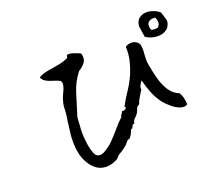

<svg xmlns="http://www.w3.org/2000/svg" viewBox="-125 -938 1250 1105"><g transform="rotate(-20 500.0 -385.5)"><path d="M909 -186Q891 -173 864 -183Q838 -192 813 -214Q788 -236 777 -250Q750 -285 733.5 -327.5Q717 -370 709 -405Q702 -397 694.5 -382.5Q687 -368 690 -357Q679 -338 667.5 -320Q656 -302 648 -279Q634 -275 629 -260Q624 -245 619 -237Q616 -232 612 -227.5Q608 -223 604 -219Q596 -212 591 -204.5Q586 -197 586 -186Q576 -186 573 -181.5Q570 -177 568 -171Q567 -167 565 -164Q563 -161 557 -163Q553 -153 547.5 -140.5Q542 -128 531 -115Q530 -114 523 -112Q516 -110 512 -105Q504 -95 498.5 -89Q493 -83 480 -73Q467 -63 460.5 -59.5Q454 -56 444 -50Q437 -46 430.5 -37.5Q424 -29 415 -24Q397 -15 380 -11Q363 -7 348 -7Q311 -8 283.5 -31Q256 -54 239.5 -90.5Q223 -127 219 -170Q215 -215 219.5 -254Q224 -293 229 -331Q231 -341 232.5 -351.5Q234 -362 235 -373Q237 -390 237 -405.5Q237 -421 241 -437Q249 -469 263 -497Q277 -525 277 -547Q277 -550 275 -552Q271 -555 273 -560Q252 -571 230 -577Q208 -583 190.5 -592.5Q173 -602 164 -621Q189 -636 221.5 -641.5Q254 -647 288 -653Q322 -659 351 -673Q351 -676 353 -681Q355 -685 354 -689Q369 -694 390.5 -687Q412 -680 430 -672Q433 -671 435 -670Q446 -636 429.5 -614Q413 -592 390 -579Q350 -529 331 -466.5Q312 -404 290 -334Q290 -332 289 -327Q286 -290 284.5 -254Q283 -218 290 -166Q295 -134 305 -108.5Q315 -83 339 -83Q354 -83 373 -95Q403 -113 429 -140Q455 -167 479.5 -196Q504 -225 528 -247Q528 -253 530 -256.5Q532 -260 535 -263Q537 -266 539 -269Q541 -272 541 -276Q548 -276 557 -277.5Q566 -279 570 -289Q570 -294 567 -294.5Q564 -295 564 -295Q585 -335 612.5 -375.5Q640 -416 660 -463Q674 -497 683 -535Q692 -573 690 -618Q707 -629 726.5 -629Q746 -629 761 -617.5Q776 -606 777 -582Q778 -573 777.5 -563Q777 -553 776 -542Q775 -527 774.5 -511Q774 -495 777 -479Q785 -432 797 -387Q809 -342 831 -308.5Q853 -275 890 -260Q899 -246 903.5 -227Q908 -208 909 -186ZM964 -670Q958 -640 936.5 -626Q915 -612 886 -612Q848 -612 812 -634Q811 -643 809.5 -651Q808 -659 807 -667Q804 -683 802.5 -697Q801 -711 806 -724Q814 -745 831.5 -754.5Q849 -764 870 -764Q890 -764 911 -756Q932 -748 948 -734Q950 -726 952.5 -719Q955 -712 957 -705Q960 -695 962.5 -686.5Q965 -678 964 -670ZM906 -718Q871 -721 859 -701Q855 -693 855.5 -682.5Q856 -672 860 -660Q869 -656 879.5 -656Q890 -656 900 -658Q925 -680 906 -718Z"/></g></svg>

Font: Yuji Syuku
Style: Regular
Weight: 400
Designer: Kataoka Yuji
Foundry: Kinuta Font Factory
Version: Version 3.002